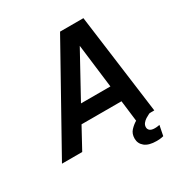

<svg xmlns="http://www.w3.org/2000/svg" viewBox="-239 -897 1175 1232"><g transform="rotate(-30 349.0 -281.0)"><path d="M-33 0 380 -740H553L651 0H617Q617 0 607 4.5Q597 9 583.5 17.5Q570 26 560 38.5Q550 51 550 67Q550 82 561.5 91.5Q573 101 598 101Q611 101 622 99Q633 97 633 97L618 172Q618 172 604 175Q590 178 567 178Q509 178 480 154.5Q451 131 451 94Q451 58 472 35.5Q493 13 517 -1L498 -156H202L117 0ZM266 -274H484L444 -598Z"/></g></svg>

Font: Be Vietnam Pro SemiBold
Style: Italic
Weight: 600
Italic angle: -12°
Designer: Lam Bao, Tony Le, Vietanh Nguyen
Foundry: Yellow Type Foundry
Version: Version 1.002; ttfautohint (v1.8.3)